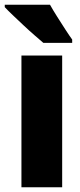

<svg xmlns="http://www.w3.org/2000/svg" viewBox="-34 -786 337 806"><path d="M227 0H56V-553H227ZM176 -766Q187 -746 205 -717.5Q223 -689 240.5 -662Q258 -635 269 -620V-606H148Q134 -618 111.5 -637.5Q89 -657 64.5 -680Q40 -703 19 -723Q-2 -743 -14 -756V-766Z"/></svg>

Font: Noto Sans Malayalam Condensed Black
Style: Regular
Weight: 900
Width: 3
Designer: Jelle Bosma - Monotype Design Team
Foundry: Monotype Imaging Inc.
Version: Version 2.104; ttfautohint (v1.8.4.7-5d5b)